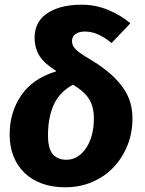

<svg xmlns="http://www.w3.org/2000/svg" viewBox="-20 -779 615 816"><path d="M366 -525Q417 -494 451 -463.5Q485 -433 505.5 -402.5Q526 -372 534.5 -340.5Q543 -309 543 -275Q543 -215 522 -162Q501 -109 463.5 -69Q426 -29 373 -6Q320 17 257 17Q203 17 159.5 1.5Q116 -14 85 -43.5Q54 -73 37.5 -114.5Q21 -156 21 -208Q21 -302 70.5 -374Q120 -446 217 -475L218 -478Q168 -509 147.5 -542Q127 -575 127 -621Q127 -649 138.5 -674.5Q150 -700 175 -718.5Q200 -737 237.5 -748Q275 -759 328 -759Q387 -759 441.5 -736Q496 -713 534 -680L454 -596Q427 -619 398.5 -632Q370 -645 341 -645Q315 -645 300.5 -634Q286 -623 286 -605Q286 -595 289.5 -586.5Q293 -578 302 -569Q311 -560 326.5 -549.5Q342 -539 366 -525ZM379 -274Q379 -300 374 -320.5Q369 -341 358.5 -358Q348 -375 331 -390Q314 -405 290 -419Q233 -388 208.5 -334Q184 -280 184 -204Q184 -147 204.5 -123.5Q225 -100 262 -100Q289 -100 310.5 -114Q332 -128 347.5 -152Q363 -176 371 -207.5Q379 -239 379 -274Z"/></svg>

Font: Szlgxwxxxixliatcpuztgldltzi
Style: Regular
Weight: 700
Italic angle: -8°
Designer: Carrois Corporate & Edenspiekermann
Foundry: Carrois Corporate GbR & Edenspiekermann AG
Version: Version 2.001